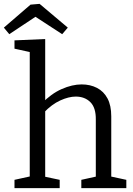

<svg xmlns="http://www.w3.org/2000/svg" viewBox="-51 -974 691 994"><path d="M24 0V-43L115 -63L103 -48V-718L115 -702L24 -722V-765L183 -772V-434L165 -438Q214 -489 268.5 -513Q323 -537 372 -537Q416 -537 451 -519Q486 -501 505.5 -464.5Q525 -428 525 -372V-48L515 -62L603 -43V0H370V-43L456 -62L445 -47V-354Q446 -416 417 -445Q388 -474 341 -474Q305 -474 261 -454Q217 -434 176 -391L183 -408V-47L173 -61L258 -43V0ZM-3 -797 -31 -831 107 -950 154 -954 300 -831 271 -797 105 -905 158 -904Z"/></svg>

Font: Pack4
Style: Regular
Weight: 400
Version: Version 2.002